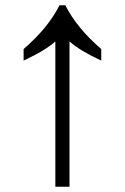

<svg xmlns="http://www.w3.org/2000/svg" viewBox="-20 -712 476 732"><path d="M191 0V-554Q152 -519 70 -481V-525Q163 -605 207 -692H229Q273 -605 366 -525V-481Q284 -519 245 -554V0Z"/></svg>

Font: hextelugu15
Style: Book
Weight: 400
Designer: Jelle Bosma - Monotype Design Team
Foundry: Monotype Imaging Inc.
Version: Version 2.003